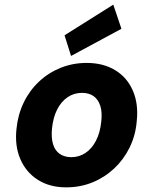

<svg xmlns="http://www.w3.org/2000/svg" viewBox="-20 -795 660 827"><path d="M265 12Q194 12 143 -20.5Q92 -53 67.5 -110Q43 -167 51 -240Q57 -301 82 -353Q107 -405 148 -443.5Q189 -482 241.5 -503Q294 -524 353 -524Q425 -524 476.5 -492.5Q528 -461 552.5 -404Q577 -347 569 -273Q564 -212 538.5 -160Q513 -108 472 -69.5Q431 -31 378.5 -9.5Q326 12 265 12ZM287 -118Q321 -118 348.5 -136.5Q376 -155 393.5 -189Q411 -223 416 -270Q421 -311 412 -339Q403 -367 383 -381Q363 -395 333 -395Q299 -395 271.5 -376.5Q244 -358 226.5 -324Q209 -290 204 -242Q200 -202 208.5 -174Q217 -146 237.5 -132Q258 -118 287 -118ZM286 -554 258 -643 468 -775 503 -671Z"/></svg>

Font: DM Sans 12pt Black
Style: Italic
Weight: 900
Italic angle: -10°
Version: Version 4.004;gftools[0.9.30]